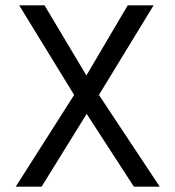

<svg xmlns="http://www.w3.org/2000/svg" viewBox="-20 -697 658 720"><path d="M136 3H39L258 -341L52 -677H147L304 -414L459 -677H556L351 -341L579 3H482L305 -270Z"/></svg>

Font: Hind Siliguri Fixed
Style: Regular
Weight: 400
Designer: Jyotish Sonowal
Foundry: Indian Type Foundry
Version: Version 1.001;October 28, 2021;FontCreator 12.0.0.2565 64-bi